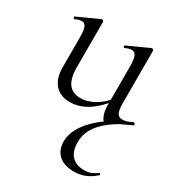

<svg xmlns="http://www.w3.org/2000/svg" viewBox="-162 -501 817 881"><g transform="rotate(30 246.5 -60.0)"><path d="M182.4 8Q133 8 104.3 -23.4Q75.6 -54.8 75.6 -114.6V-268Q75.6 -307.4 69.3 -324.6Q63 -341.8 46.2 -341.8Q32 -341.8 12.4 -332.4Q8.4 -330.6 5.9 -336.6Q3.4 -342.6 7.2 -343.6L118 -394Q120.2 -395 122.2 -395Q124.8 -395 128.3 -392.5Q131.8 -390 131.8 -386.8V-148.2Q131.8 -88.6 152.7 -60.4Q173.6 -32.2 215.6 -32.2Q254.2 -32.2 292.8 -55.1Q331.4 -78 359.6 -117.4L364.8 -106.2Q318.8 -46.8 274.4 -19.4Q230 8 182.4 8ZM396.8 -386.8V-107.2Q396.8 -73.2 404.9 -58Q413 -42.8 432 -42.8Q442.2 -42.8 454.7 -46.6Q467.2 -50.4 485 -57Q489.8 -59 492 -53.5Q494.2 -48 490.4 -46L373.2 9Q371.2 10 369 10Q361.4 10 351.4 -11.4Q341.4 -32.8 341.4 -73.2V-268Q341.4 -307.4 334.7 -324.6Q328 -341.8 311.2 -341.8Q297 -341.8 277.2 -332.4Q273.4 -330.6 271.3 -336.6Q269.2 -342.6 273 -343.6L383.8 -394Q385.8 -395 387.2 -395Q389.8 -395 393.3 -392.5Q396.8 -390 396.8 -386.8ZM485 -59 490.4 -49.2Q426.2 -19 385.8 12Q345.4 43 326.2 76.4Q307 109.8 307 149Q307 195 329.3 220.3Q351.6 245.6 395.8 245.6Q420.2 245.6 435.5 238.3Q450.8 231 463 222Q466 220 469.5 224Q473 228 470 230Q442.6 254 415.9 264.5Q389.2 275 360.4 275Q305.6 275 277.6 248.5Q249.6 222 249.6 179Q249.6 114 312 50.6Q374.4 -12.8 485 -59Z"/></g></svg>

Font: Cormorant Infant Light
Style: Regular
Weight: 300
Designer: Christian Thalmann (Catharsis Fonts)
Foundry: Catharsis Fonts
Version: Version 4.001